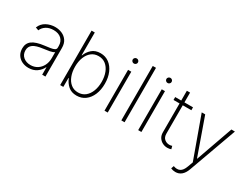

<svg xmlns="http://www.w3.org/2000/svg" viewBox="-78 -1372 2875 2221"><g transform="rotate(30 1359.5 -261.0)"><path d="M234.4 11.7Q187.5 11.7 148.1 -7.1Q108.7 -25.9 85 -62.1Q61.4 -98.4 61.4 -150.2Q61.4 -218.4 111 -255.1Q160.5 -291.9 269.5 -305Q311.1 -310 343.8 -315Q376.4 -320 395.1 -330.1Q413.7 -340.2 413.7 -361.2V-383.9Q413.7 -443.2 376.1 -478.5Q338.4 -513.8 272.4 -513.8Q214.1 -513.8 174 -488.1Q133.9 -462.4 117.9 -421.9L77.1 -437.1Q100.5 -496.1 154.3 -524.9Q208.1 -553.6 271.3 -553.6Q320 -553.6 362.2 -535.3Q404.5 -517 430.8 -478.9Q457 -440.7 457 -381V0H413.7V-98.4H410.5Q389.2 -52.6 344.3 -20.4Q299.4 11.7 234.4 11.7ZM238.6 -28.4Q289.8 -28.4 329.4 -53.4Q369 -78.5 391.3 -122.2Q413.7 -165.8 413.7 -221.2V-301.5Q396.7 -287.3 355.3 -279.3Q313.9 -271.3 273.8 -266.7Q184.3 -256 144.5 -227.8Q104.8 -199.6 104.8 -148.8Q104.8 -93 143.1 -60.7Q181.5 -28.4 238.6 -28.4Z M653.8 0V-727.3H696.7V-423.7H701Q719.8 -476.6 763.3 -515.1Q806.8 -553.6 876.8 -553.6Q942.5 -553.6 991.3 -517.2Q1040.1 -480.8 1067.3 -417.3Q1094.5 -353.7 1094.5 -271.3Q1094.5 -188.9 1067.5 -125Q1040.5 -61.1 991.7 -24.9Q942.8 11.4 877.1 11.4Q807.2 11.4 763.8 -27.5Q720.5 -66.4 701 -119H696V0ZM696.4 -271.7Q696.4 -202.1 717.7 -147Q739 -92 778.6 -60.4Q818.2 -28.8 873.6 -28.8Q929.7 -28.8 969.5 -60.9Q1009.2 -93 1030.4 -148.1Q1051.5 -203.1 1051.5 -271.7Q1051.5 -340.2 1030.4 -394.9Q1009.2 -449.6 969.5 -481.4Q929.7 -513.1 873.6 -513.1Q818.2 -513.1 778.6 -481.7Q739 -450.3 717.7 -395.8Q696.4 -341.3 696.4 -271.7Z M1246.1 0V-545.5H1289.1V0ZM1267.8 -642Q1253.6 -642 1243.1 -652Q1232.6 -661.9 1232.6 -676.1Q1232.6 -690.3 1243.1 -700.3Q1253.6 -710.2 1267.8 -710.2Q1282.3 -710.2 1292.4 -700.3Q1302.6 -690.3 1302.6 -676.1Q1302.6 -661.9 1292.4 -652Q1282.3 -642 1267.8 -642Z M1514.2 -727.3V0H1470.9V-727.3Z M1696 0V-545.5H1739V0ZM1717.7 -642Q1703.5 -642 1693 -652Q1682.5 -661.9 1682.5 -676.1Q1682.5 -690.3 1693 -700.3Q1703.5 -710.2 1717.7 -710.2Q1732.2 -710.2 1742.4 -700.3Q1752.5 -690.3 1752.5 -676.1Q1752.5 -661.9 1742.4 -652Q1732.2 -642 1717.7 -642Z M2113.6 -545.5V-506.7H1998.9V-128.9Q1998.9 -79.5 2027 -56.3Q2055 -33 2091.3 -33Q2103 -33 2111.7 -35Q2120.4 -36.9 2128.2 -39.4L2138.8 0Q2128.9 3.6 2117 6.2Q2105.1 8.9 2088.4 8.9Q2054.3 8.9 2024.1 -6.4Q1994 -21.7 1975 -50.6Q1956 -79.5 1956 -121.1V-506.7H1875.4V-545.5H1956V-676.1H1998.9V-545.5Z M2308.9 204.9Q2275.9 204.9 2247.9 192.1L2260.7 154.5Q2311.1 173.3 2346.8 155.5Q2382.5 137.8 2404.8 75.6L2429.7 7.5L2229.8 -545.5H2276.3L2449.6 -55.8H2453.1L2626.4 -545.5L2673.3 -545.1L2442.8 92.7Q2402.3 204.9 2308.9 204.9Z"/></g></svg>

Font: Inter Extra Light BETA
Style: Regular
Weight: 200
Designer: Rasmus Andersson
Foundry: rsms
Version: Version 3.011;git-f93a4a705